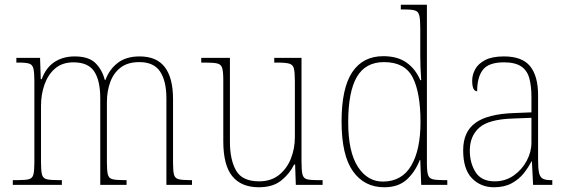

<svg xmlns="http://www.w3.org/2000/svg" viewBox="-20 -780 2397 810"><path d="M34 0V-20H52Q87 -20 102 -24Q117 -28 121 -44Q125 -60 125 -95V-438Q125 -474 121 -490.5Q117 -507 103.5 -511.5Q90 -516 60 -516H49V-536H149L152 -446H156Q174 -495 210 -518.5Q246 -542 295 -542Q354 -542 382.5 -514Q411 -486 422 -443H425Q441 -487 476.5 -514.5Q512 -542 569 -542Q641 -542 675.5 -496.5Q710 -451 710 -362V-93Q710 -59 714 -43.5Q718 -28 733.5 -24Q749 -20 783 -20H790V0H682V-365Q682 -438 655.5 -478Q629 -518 568 -518Q519 -518 489 -495Q459 -472 445 -433.5Q431 -395 431 -349V-95Q431 -60 435 -44Q439 -28 454.5 -24Q470 -20 504 -20H514V0H403V-365Q403 -440 377.5 -478.5Q352 -517 290 -517Q243 -517 213 -491.5Q183 -466 168 -424Q153 -382 153 -334V-95Q153 -60 157 -44Q161 -28 176.5 -24Q192 -20 228 -20H241V0Z M1072 10Q998 10 960 -36.5Q922 -83 922 -184V-442Q922 -477 917.5 -492.5Q913 -508 897.5 -512Q882 -516 847 -516H829V-536H950V-182Q950 -106 976 -60.5Q1002 -15 1073 -15Q1123 -15 1156.5 -41.5Q1190 -68 1207 -110.5Q1224 -153 1224 -202V-436Q1224 -474 1220 -490.5Q1216 -507 1200.5 -511.5Q1185 -516 1149 -516H1137V-536H1252V-97Q1252 -61 1256 -44.5Q1260 -28 1274.5 -24Q1289 -20 1320 -20H1341V0H1228L1225 -86H1221Q1202 -47 1166.5 -18.5Q1131 10 1072 10Z M1601 10Q1517 10 1469 -57.5Q1421 -125 1421 -267Q1421 -408 1466 -475.5Q1511 -543 1597 -543Q1657 -543 1695 -516Q1733 -489 1753 -442H1757Q1755 -469 1754 -494.5Q1753 -520 1753 -543V-660Q1753 -698 1749 -714.5Q1745 -731 1731.5 -735.5Q1718 -740 1688 -740H1671V-760H1781V-91Q1781 -58 1785.5 -43Q1790 -28 1805 -24Q1820 -20 1853 -20H1867V0H1757L1753 -105H1751Q1731 -54 1695.5 -22Q1660 10 1601 10ZM1597 -14Q1676 -15 1715 -81.5Q1754 -148 1754 -265Q1754 -389 1721 -453.5Q1688 -518 1600 -518Q1522 -518 1485.5 -455.5Q1449 -393 1449 -264Q1449 -139 1490 -76Q1531 -13 1597 -14Z M2064 10Q2008 10 1971 -28Q1934 -66 1934 -146Q1934 -224 1985.5 -261.5Q2037 -299 2147 -303L2222 -306V-371Q2222 -417 2213 -450Q2204 -483 2178.5 -500Q2153 -517 2106 -517Q2042 -517 2017.5 -486Q1993 -455 1993 -395Q1972 -395 1972 -440Q1972 -464 1984.5 -487.5Q1997 -511 2026.5 -526.5Q2056 -542 2106 -542Q2183 -542 2216.5 -500.5Q2250 -459 2250 -379V-107Q2250 -70 2254 -51.5Q2258 -33 2269.5 -26.5Q2281 -20 2305 -20H2310V0H2229L2224 -99H2222Q2210 -75 2190 -49.5Q2170 -24 2139 -7Q2108 10 2064 10ZM2067 -15Q2112 -15 2147 -39.5Q2182 -64 2202 -101.5Q2222 -139 2222 -178V-283L2145 -280Q2042 -277 2002 -241.5Q1962 -206 1962 -145Q1962 -92 1986.5 -53.5Q2011 -15 2067 -15Z"/></svg>

Font: Noto Serif Ethiopic SemiCondensed Thin
Style: Regular
Weight: 100
Width: 4
Designer: Monotype Design Team
Foundry: Monotype Imaging Inc.
Version: Version 2.102; ttfautohint (v1.8.4.7-5d5b)